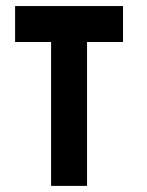

<svg xmlns="http://www.w3.org/2000/svg" viewBox="-20 -608 481 628"><path d="M147.1 -29.4H176.5V0H147.1ZM176.5 -29.4H205.9V0H176.5ZM205.9 -29.4H235.3V0H205.9ZM235.3 -29.4H264.7V0H235.3ZM235.3 -58.8H264.7V-29.4H235.3ZM205.9 -58.8H235.3V-29.4H205.9ZM176.5 -58.8H205.9V-29.4H176.5ZM147.1 -58.8H176.5V-29.4H147.1ZM147.1 -88.2H176.5V-58.8H147.1ZM147.1 -117.6H176.5V-88.2H147.1ZM147.1 -147.1H176.5V-117.6H147.1ZM147.1 -176.5H176.5V-147.1H147.1ZM147.1 -205.9H176.5V-176.5H147.1ZM147.1 -235.3H176.5V-205.9H147.1ZM147.1 -264.7H176.5V-235.3H147.1ZM176.5 -264.7H205.9V-235.3H176.5ZM176.5 -294.1H205.9V-264.7H176.5ZM176.5 -323.5H205.9V-294.1H176.5ZM205.9 -323.5H235.3V-294.1H205.9ZM205.9 -294.1H235.3V-264.7H205.9ZM235.3 -294.1H264.7V-264.7H235.3ZM235.3 -264.7H264.7V-235.3H235.3ZM235.3 -235.3H264.7V-205.9H235.3ZM235.3 -205.9H264.7V-176.5H235.3ZM235.3 -176.5H264.7V-147.1H235.3ZM235.3 -147.1H264.7V-117.6H235.3ZM235.3 -117.6H264.7V-88.2H235.3ZM235.3 -88.2H264.7V-58.8H235.3ZM205.9 -88.2H235.3V-58.8H205.9ZM205.9 -117.6H235.3V-88.2H205.9ZM205.9 -147.1H235.3V-117.6H205.9ZM205.9 -176.5H235.3V-147.1H205.9ZM205.9 -205.9H235.3V-176.5H205.9ZM205.9 -235.3H235.3V-205.9H205.9ZM205.9 -264.7H235.3V-235.3H205.9ZM176.5 -235.3H205.9V-205.9H176.5ZM176.5 -205.9H205.9V-176.5H176.5ZM176.5 -176.5H205.9V-147.1H176.5ZM176.5 -147.1H205.9V-117.6H176.5ZM176.5 -117.6H205.9V-88.2H176.5ZM176.5 -88.2H205.9V-58.8H176.5ZM147.1 -588.2H176.5V-558.8H147.1ZM147.1 -558.8H176.5V-529.4H147.1ZM147.1 -500H176.5V-470.6H147.1ZM147.1 -470.6H176.5V-441.2H147.1ZM147.1 -441.2H176.5V-411.8H147.1ZM147.1 -411.8H176.5V-382.4H147.1ZM147.1 -382.4H176.5V-352.9H147.1ZM147.1 -352.9H176.5V-323.5H147.1ZM147.1 -323.5H176.5V-294.1H147.1ZM147.1 -294.1H176.5V-264.7H147.1ZM176.5 -411.8H205.9V-382.4H176.5ZM176.5 -441.2H205.9V-411.8H176.5ZM176.5 -470.6H205.9V-441.2H176.5ZM176.5 -500H205.9V-470.6H176.5ZM176.5 -529.4H205.9V-500H176.5ZM147.1 -529.4H176.5V-500H147.1ZM176.5 -588.2H205.9V-558.8H176.5ZM205.9 -588.2H235.3V-558.8H205.9ZM205.9 -558.8H235.3V-529.4H205.9ZM235.3 -529.4H264.7V-500H235.3ZM235.3 -558.8H264.7V-529.4H235.3ZM235.3 -588.2H264.7V-558.8H235.3ZM235.3 -500H264.7V-470.6H235.3ZM235.3 -470.6H264.7V-441.2H235.3ZM235.3 -441.2H264.7V-411.8H235.3ZM235.3 -411.8H264.7V-382.4H235.3ZM235.3 -382.4H264.7V-352.9H235.3ZM235.3 -352.9H264.7V-323.5H235.3ZM235.3 -323.5H264.7V-294.1H235.3ZM205.9 -352.9H235.3V-323.5H205.9ZM205.9 -382.4H235.3V-352.9H205.9ZM205.9 -411.8H235.3V-382.4H205.9ZM176.5 -382.4H205.9V-352.9H176.5ZM176.5 -352.9H205.9V-323.5H176.5ZM205.9 -441.2H235.3V-411.8H205.9ZM205.9 -529.4H235.3V-500H205.9ZM205.9 -500H235.3V-470.6H205.9ZM205.9 -470.6H235.3V-441.2H205.9ZM176.5 -558.8H205.9V-529.4H176.5ZM264.7 -588.2H294.1V-558.8H264.7ZM264.7 -558.8H294.1V-529.4H264.7ZM264.7 -529.4H294.1V-500H264.7ZM264.7 -500H294.1V-470.6H264.7ZM294.1 -500H323.5V-470.6H294.1ZM323.5 -500H352.9V-470.6H323.5ZM352.9 -500H382.4V-470.6H352.9ZM352.9 -529.4H382.4V-500H352.9ZM352.9 -558.8H382.4V-529.4H352.9ZM352.9 -588.2H382.4V-558.8H352.9ZM323.5 -588.2H352.9V-558.8H323.5ZM294.1 -588.2H323.5V-558.8H294.1ZM294.1 -558.8H323.5V-529.4H294.1ZM323.5 -558.8H352.9V-529.4H323.5ZM323.5 -529.4H352.9V-500H323.5ZM294.1 -529.4H323.5V-500H294.1ZM117.6 -588.2H147.1V-558.8H117.6ZM88.2 -588.2H117.6V-558.8H88.2ZM58.8 -588.2H88.2V-558.8H58.8ZM29.4 -588.2H58.8V-558.8H29.4ZM29.4 -558.8H58.8V-529.4H29.4ZM29.4 -529.4H58.8V-500H29.4ZM58.8 -529.4H88.2V-500H58.8ZM88.2 -500H117.6V-470.6H88.2ZM58.8 -500H88.2V-470.6H58.8ZM29.4 -500H58.8V-470.6H29.4ZM117.6 -500H147.1V-470.6H117.6ZM117.6 -529.4H147.1V-500H117.6ZM117.6 -558.8H147.1V-529.4H117.6ZM88.2 -558.8H117.6V-529.4H88.2ZM88.2 -529.4H117.6V-500H88.2ZM58.8 -558.8H88.2V-529.4H58.8Z"/></svg>

Font: Jersey 20
Style: Regular
Weight: 400
Designer: Sarah Cadigan-Fried
Version: Version 1.000; ttfautohint (v1.8.4.7-5d5b)